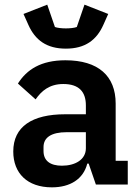

<svg xmlns="http://www.w3.org/2000/svg" viewBox="-20 -793 599 825"><path d="M263 -584C346 -584 395 -621 424 -686L445 -733L343 -773L310 -677C300 -673 280 -671 263 -671C246 -671 226 -673 216 -677L183 -773L81 -733L102 -686C131 -621 180 -584 263 -584ZM203 12C281 12 338 -23 355 -90H361L392 0H529V-102H477V-348C477 -467 402 -534 261 -534C156 -534 95 -494 57 -434L133 -366C158 -402 192 -432 252 -432C320 -432 349 -398 349 -340V-302H260C118 -302 37 -249 37 -142C37 -49 97 12 203 12ZM246 -81C196 -81 167 -102 167 -144V-161C167 -202 200 -225 267 -225H349V-156C349 -107 303 -81 246 -81Z"/></svg>

Font: Braiins Sans SemiBold
Style: Regular
Weight: 600
Designer: Mike Abbink, Paul van der Laan, Pieter van Rosmalen, Jiri Chlebus, Lubos Buracinsky
Foundry: Bold Monday, Sudetype
Version: Version 1.000;hotconv 1.0.109;makeotfexe 2.5.65596